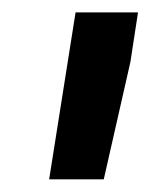

<svg xmlns="http://www.w3.org/2000/svg" viewBox="-20 -770 242 309"><path d="M189.9 -670.4 147 -481.4H59.1L101.6 -750H202.1Z"/></svg>

Font: Mardoto
Style: Bold Italic
Weight: 700
Italic angle: -12°
Designer: Christian Robertson, Vahan Hovhannisyan
Foundry: Google
Version: Version 1.000